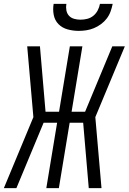

<svg xmlns="http://www.w3.org/2000/svg" viewBox="-29 -975 667 995"><path d="M-9 0 144 -368 112 -735H178L207 -396H277L333 -735H398L342 -396H412L553 -735H618L465 -368L497 0H431L402 -339H332L276 0H211L267 -339H197L56 0ZM379 -815Q350 -815 322 -822.5Q294 -830 274.5 -849.5Q255 -869 249.5 -897.5Q244 -926 249 -955H315Q312 -938 315 -921.5Q318 -905 328.5 -893.5Q339 -882 355 -877.5Q371 -873 388 -873Q406 -873 423.5 -877.5Q441 -882 455 -893.5Q469 -905 477.5 -921.5Q486 -938 489 -955H555Q551 -935 544 -915.5Q537 -896 524.5 -879.5Q512 -863 494.5 -850Q477 -837 457.5 -829Q438 -821 418 -818Q398 -815 379 -815Z"/></svg>

Font: Iosevka Curly LtExObl
Style: Regular
Weight: 300
Width: 7
Italic angle: -9°
Monospace: yes
Designer: Belleve Invis
Foundry: Belleve Invis
Version: Version 11.1.0; ttfautohint (v1.8.3)